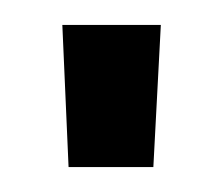

<svg xmlns="http://www.w3.org/2000/svg" viewBox="-20 -478 179 154"><path d="M103 -344H35L30 -458H109Z"/></svg>

Font: RIT Keram
Style: Bold
Weight: 700
Designer: Sanesh MV
Version: Version 1.0